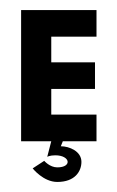

<svg xmlns="http://www.w3.org/2000/svg" viewBox="-20 -281 233 382"><path d="M172 -261H22V0H82L74 31C74 31 79 28 90 28C120 28 124 52 94 52C79 52 68 39 68 39L45 54C45 54 66 81 94 81C129 81 142 60 142 41C142 20 118 10 101 10L105 0H172V-53H82V-104H169V-157H82V-208H172Z"/></svg>

Font: Hussar Tani
Style: Dwa
Weight: 700
Foundry: Cannot Into Space Fonts
Version: Version 0.92